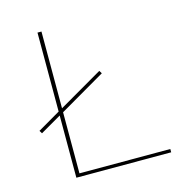

<svg xmlns="http://www.w3.org/2000/svg" viewBox="-99 -749 803 841"><g transform="rotate(-15 302.0 -329.0)"><path d="M575 -15V0H145V-282L50 -227L42 -240L145 -300V-658H163V-310L363 -426L371 -413L163 -292V-15Z"/></g></svg>

Font: Ysabeau Thin
Style: Regular
Weight: 200
Designer: Christian Thalmann (Catharsis Fonts)
Version: Version 0.003